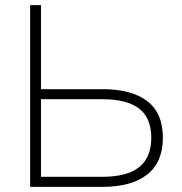

<svg xmlns="http://www.w3.org/2000/svg" viewBox="-20 -725 706 745"><path d="M97 0V-705H139V-379H378Q491 -379 551.5 -332.5Q612 -286 612 -191Q612 -96 551.5 -48Q491 0 378 0ZM139 -39H377Q473 -39 520 -76.5Q567 -114 567 -190Q567 -267 520 -303.5Q473 -340 377 -340H139Z"/></svg>

Font: Mulish ExtraLight
Style: Regular
Weight: 200
Designer: Vernon Adams
Foundry: Vernon Adams
Version: Version 3.603